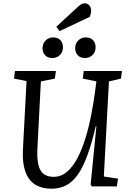

<svg xmlns="http://www.w3.org/2000/svg" viewBox="-20 -1131 788 1165"><path d="M610 -60 696 -47 689 0H537L530 -12L565 -365H561Q537 -262 510.5 -189.5Q484 -117 452.5 -72Q421 -27 381.5 -6.5Q342 14 293 14Q232 14 191.5 -12.5Q151 -39 133 -92Q115 -145 119 -222L141 -639L65 -654L71 -700H319L313 -654L228 -637L207 -230Q204 -169 213 -131Q222 -93 245 -75.5Q268 -58 306 -58Q351 -58 387 -89Q423 -120 450.5 -173Q478 -226 498.5 -292.5Q519 -359 533 -431Q547 -503 556 -570L565 -637L482 -654L488 -700H720L714 -654L641 -637ZM238 -839Q238 -866 256.5 -885Q275 -904 302 -904Q331 -904 346.5 -887.5Q362 -871 362 -844Q362 -816 344 -797.5Q326 -779 297 -779Q270 -779 254 -795.5Q238 -812 238 -839ZM436 -839Q436 -866 454.5 -885Q473 -904 501 -904Q529 -904 544.5 -887.5Q560 -871 560 -844Q560 -816 542 -797.5Q524 -779 496 -779Q468 -779 452 -795.5Q436 -812 436 -839ZM452 -1089Q464 -1100 473.5 -1105.5Q483 -1111 493 -1111Q511 -1111 522 -1098Q533 -1085 533 -1066Q533 -1058 531 -1049Q529 -1040 525 -1029L341 -942L322 -969Z"/></svg>

Font: Literata
Style: Italic
Weight: 400
Italic angle: -2°
Designer: Latin by Veronika Burian and Jose Scaglione. Greek by Irene Vlachou. Cyrillic by Vera Evstafieva
Foundry: TypeTogether
Version: Version 3.103;gftools[0.9.29]